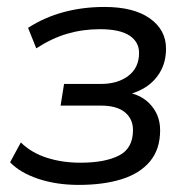

<svg xmlns="http://www.w3.org/2000/svg" viewBox="-20 -515 537 544"><path d="M202.9 8.9Q140.1 8.9 88.5 -8.3Q36.9 -25.6 8.6 -55.2L39 -111.4Q68.9 -82.1 112.5 -68.1Q156.2 -54 207.7 -54Q277.2 -54 317 -74.3Q356.8 -94.6 356.8 -146.3Q356.8 -178.2 333.8 -197Q310.8 -215.8 265.9 -215.8H151.7L161.5 -277.2H266.2Q313.7 -277.2 343.9 -300.3Q374 -323.4 374 -365Q374 -396.4 346.6 -414.4Q319.1 -432.3 263 -432.3Q214.9 -432.3 170.8 -419.5Q126.8 -406.7 82.8 -378L59.5 -436.1Q105.5 -465.8 159.8 -480.5Q214.1 -495.3 276.2 -495.3Q358.9 -495.3 404.6 -462.8Q450.4 -430.3 450.4 -377.4Q450.4 -337.8 432.3 -308.6Q414.3 -279.3 383.3 -262.6Q352.3 -245.8 313.3 -242.3L317.1 -255.3Q371.1 -253.9 402.4 -222.8Q433.7 -191.8 433.7 -145.9Q433.7 -92.3 405.1 -57.9Q376.5 -23.5 324.8 -7.3Q273 8.9 202.9 8.9Z"/></svg>

Font: Nunito Sans 12pt ExtraLight
Style: Italic
Weight: 200
Italic angle: -9°
Designer: Vernon Adams
Foundry: Vernon Adams
Version: Version 3.101;gftools[0.9.27]